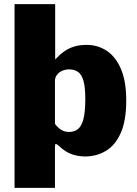

<svg xmlns="http://www.w3.org/2000/svg" viewBox="-20 -743 658 924"><path d="M50 161V-723H245.5V-457Q266 -479 288 -494.8Q310 -510.5 336.2 -518.8Q362.5 -527 396.5 -527Q450.5 -527 493.8 -498.5Q537 -470 562.2 -410.8Q587.5 -351.5 587.5 -260Q587.5 -161.5 560.8 -102.2Q534 -43 489 -16.5Q444 10 389.5 10Q356.5 10 326 -0.5Q295.5 -11 264.5 -40Q252.5 -50.5 248.5 -50.2Q244.5 -50 244.5 -35V161ZM312.5 -108Q337.5 -108 354.8 -121.5Q372 -135 381.2 -169.2Q390.5 -203.5 390.5 -266Q390.5 -322.5 381.8 -353.5Q373 -384.5 355.8 -396.8Q338.5 -409 312.5 -409Q293.5 -409 278 -401.8Q262.5 -394.5 253.5 -382Q244.5 -369.5 244.5 -354V-147Q257 -130 273.2 -119Q289.5 -108 312.5 -108Z"/></svg>

Font: Public Sans Thin Black
Style: Regular
Weight: 900
Version: Version 2.001